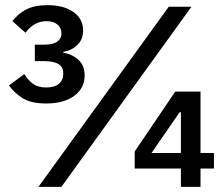

<svg xmlns="http://www.w3.org/2000/svg" viewBox="-20 -724 869 744"><path d="M153 -551Q186 -551 202 -563Q218 -575 218 -592V-596Q218 -616 202.5 -629Q187 -642 161 -642Q135 -642 114.5 -630Q94 -618 79 -597L28 -642Q49 -670 81 -687Q113 -704 164 -704Q227 -704 264.5 -677.5Q302 -651 302 -606Q302 -571 279.5 -549.5Q257 -528 225 -523V-520Q260 -514 284 -492Q308 -470 308 -432Q308 -382 267.5 -352.5Q227 -323 159 -323Q100 -323 67 -344Q34 -365 15 -393L74 -437Q88 -414 107.5 -399.5Q127 -385 159 -385Q191 -385 208 -399Q225 -413 225 -437V-442Q225 -465 206 -476Q187 -487 154 -487H115V-551ZM129 0 634 -698H722L218 0ZM681 0V-71H502V-137L659 -369H757V-131H809V-71H757V0ZM681 -289H676L567 -131H681Z"/></svg>

Font: IBM Plex Sans Devanagari Medium
Style: Regular
Weight: 500
Designer: Mike Abbink, Paul van der Laan, Pieter van Rosmalen, Erin McLaughlin
Foundry: Bold Monday
Version: Version 1.1